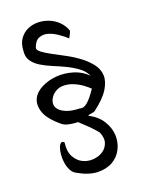

<svg xmlns="http://www.w3.org/2000/svg" viewBox="-122 -680 550 737"><g transform="rotate(-20 153.0 -312.0)"><path d="M79.1 -224.6Q34.2 -261.7 23.4 -293Q12.7 -324.2 23.4 -347.7Q34.2 -371.1 62.5 -385.3Q90.8 -399.4 124 -401.9Q157.2 -404.3 190.9 -394Q224.6 -383.8 248 -359.4Q238.3 -380.9 217.8 -396Q197.3 -411.1 172.9 -422.9Q148.4 -434.6 123.5 -444.8Q98.6 -455.1 78.6 -467.3Q58.6 -479.5 46.9 -496.1Q35.2 -512.7 38.1 -537.1Q39.1 -566.4 52.2 -585Q65.4 -603.5 84.5 -612.3Q103.5 -621.1 126 -621.1Q148.4 -621.1 169.9 -612.8Q191.4 -604.5 208 -588.4Q224.6 -572.3 232.4 -549.8Q232.4 -546.9 227.1 -536.1Q221.7 -525.4 219.7 -522.5Q206.1 -535.2 187 -548.3Q168 -561.5 148.9 -566.9Q129.9 -572.3 112.8 -565.4Q95.7 -558.6 86.9 -532.2Q85 -523.4 99.1 -512.7Q113.3 -502 136.2 -489.7Q159.2 -477.5 186.5 -462.9Q213.9 -448.2 237.8 -430.2Q261.7 -412.1 277.8 -391.1Q293.9 -370.1 295.4 -345.2Q296.9 -320.3 278.8 -290.5Q260.7 -260.7 215.8 -226.6Q210.9 -223.6 200.7 -222.7Q190.4 -221.7 186.5 -218.8Q222.7 -200.2 240.2 -171.9Q257.8 -143.6 259.3 -113.8Q260.7 -84 247.6 -57.6Q234.4 -31.2 209 -16.6Q183.6 -2 147.5 -2.9Q111.3 -3.9 67.4 -29.3Q54.7 -36.1 47.9 -50.3Q41 -64.5 38.6 -81.1Q36.1 -97.7 37.6 -113.8Q39.1 -129.9 43 -141.1Q46.9 -152.3 53.2 -156.7Q59.6 -161.1 66.4 -153.3Q61.5 -117.2 73.7 -95.2Q85.9 -73.2 105.5 -63.5Q125 -53.7 147.5 -55.2Q169.9 -56.6 187 -67.4Q204.1 -78.1 210.9 -97.7Q217.8 -117.2 206.1 -143.6Q190.4 -162.1 175.8 -176.8Q161.1 -191.4 141.6 -209Q127.9 -209 108.9 -212.4Q89.8 -215.8 79.1 -224.6ZM90.8 -340.8Q77.1 -325.2 75.7 -310.5Q74.2 -295.9 84 -284.2Q93.8 -272.5 114.3 -264.6Q134.8 -256.8 166 -255.9Q180.7 -251 197.3 -265.1Q213.9 -279.3 235.4 -311.5Q226.6 -320.3 210 -332.5Q193.4 -344.7 172.9 -352.5Q152.3 -360.4 130.9 -359.4Q109.4 -358.4 90.8 -340.8Z"/></g></svg>

Font: Over the Rainbow
Style: Regular
Weight: 400
Designer: Kimberly Geswein
Foundry: Kimberly Geswein
Version: Version 1.002 2010